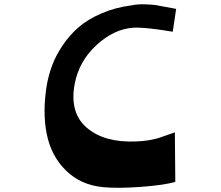

<svg xmlns="http://www.w3.org/2000/svg" viewBox="-20 -872 1043 908"><path d="M813 -830 797 -722Q666 -744 611 -741Q519 -735 436 -658.5Q353 -582 333 -474Q308 -338 391 -267.5Q474 -197 622 -203Q656 -204 684.5 -209Q713 -214 729 -219Q745 -224 769.5 -233Q794 -242 807 -246L809 -12Q761 3 649 11.5Q537 20 467 13Q362 3 292 -65.5Q222 -134 201 -238.5Q180 -343 202 -474Q211 -521 227.5 -565Q244 -609 276 -657Q308 -705 351 -742.5Q394 -780 459.5 -808.5Q525 -837 604 -847Q632 -853 667.5 -851.5Q703 -850 716.5 -848Q730 -846 761.5 -839.5Q793 -833 813 -830Z"/></svg>

Font: OpenDyslexic
Style: Regular
Weight: 400
Designer: Abbie Gonzalez
Version: Version 0.920;hotconv 1.0.109;makeotfexe 2.5.65596